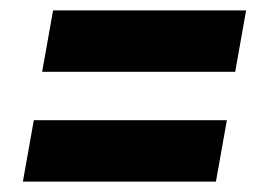

<svg xmlns="http://www.w3.org/2000/svg" viewBox="-20 -444 529 369"><path d="M432 -306H61L82 -424H453ZM395 -95H24L45 -213H416Z"/></svg>

Font: Fugaz One
Style: Regular
Weight: 400
Designer: Daniel Hernandez
Foundry: Daniel Hernandez
Version: Version 1.002